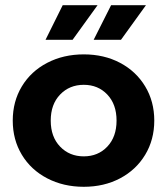

<svg xmlns="http://www.w3.org/2000/svg" viewBox="-20 -711 642 738"><path d="M302 7Q224 7 161.5 -25.5Q99 -58 64 -116Q29 -174 29 -247.5Q29 -321 64 -379Q99 -437 161.5 -469.5Q224 -502 302 -502Q380 -502 441.5 -469.5Q503 -437 538 -379Q573 -321 573 -247.5Q573 -174 538 -116Q503 -58 441.5 -25.5Q380 7 302 7ZM302 -110Q357 -110 392.5 -147.5Q428 -185 428 -247.5Q428 -310 392.5 -347.5Q357 -385 302 -385Q247 -385 211 -347.5Q175 -310 175 -247.5Q175 -185 211 -147.5Q247 -110 302 -110ZM221 -691H355L259 -558H155ZM407 -691H541L445 -558H340Z"/></svg>

Font: Montserrat Ace
Style: Bold
Weight: 700
Designer: Julieta Ulanovsky
Foundry: Julieta Ulanovsky
Version: Version 1